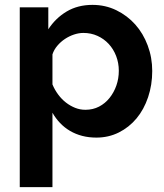

<svg xmlns="http://www.w3.org/2000/svg" viewBox="-20 -554 673 787"><path d="M375 10Q344 10 317 3Q290 -4 267 -17.5Q244 -31 226 -50Q208 -69 195 -92V213H61V-524H178V-434Q208 -480 253.5 -507Q299 -534 359 -534Q412 -534 457 -512Q502 -490 534.5 -453.5Q567 -417 585.5 -367.5Q604 -318 604 -263Q604 -206 587 -155.5Q570 -105 539.5 -68.5Q509 -32 467 -11Q425 10 375 10ZM330 -104Q361 -104 386 -117Q411 -130 429 -152.5Q447 -175 457 -203.5Q467 -232 467 -264Q467 -296 456 -324.5Q445 -353 425.5 -374Q406 -395 379.5 -407Q353 -419 322 -419Q303 -419 283.5 -412.5Q264 -406 246.5 -394.5Q229 -383 215 -366.5Q201 -350 195 -331V-208Q204 -186 218.5 -166.5Q233 -147 250.5 -133.5Q268 -120 288 -112Q308 -104 330 -104Z"/></svg>

Font: Rising Sun
Style: Bold
Weight: 700
Designer: Matt McInerney, Pablo Impallari, Rodrigo Fuenzalida (Raleway font), Stephen Hutchings (Greek), Cristiano Sobral (main ch
Foundry: The Rising Sun Project Authors
Version: Version 4.327; ttfautohint (v1.8.4.7-5d5b-dirty)